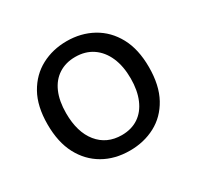

<svg xmlns="http://www.w3.org/2000/svg" viewBox="-123 -670 844 824"><g transform="rotate(-30 299.0 -258.5)"><path d="M300 13Q226 13 169.5 -19.5Q113 -52 81 -112.5Q49 -173 49 -261Q49 -351 82.5 -410.5Q116 -470 172.5 -500Q229 -530 298 -530Q369 -530 426 -498.5Q483 -467 516 -406.5Q549 -346 549 -257Q549 -167 516 -107Q483 -47 426.5 -17Q370 13 300 13ZM303 -62Q351 -62 385.5 -85Q420 -108 438.5 -151.5Q457 -195 457 -254Q457 -315 437.5 -359.5Q418 -404 382 -428.5Q346 -453 296 -453Q249 -453 214 -430.5Q179 -408 160.5 -365.5Q142 -323 142 -263Q142 -169 185.5 -115.5Q229 -62 303 -62Z"/></g></svg>

Font: Bricolage Grotesque 20pt
Style: Regular
Weight: 400
Version: Version 1.001;gftools[0.9.33.dev8+g029e19f]